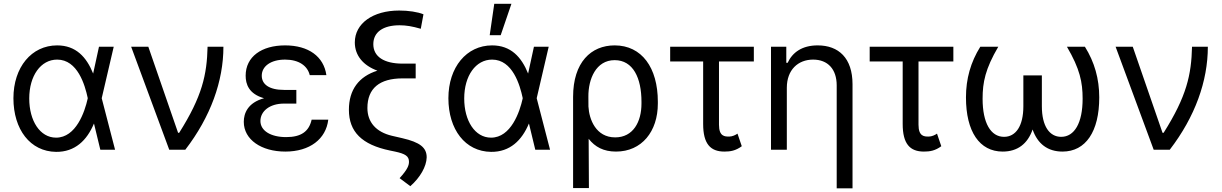

<svg xmlns="http://www.w3.org/2000/svg" viewBox="-20 -793 6475 1017"><path d="M277 11.4C377.5 12.4 440.3 -49.7 477.3 -137.8H478L511.4 0H589.5L518.8 -272.7L582.4 -545.5H504.3L473.4 -403.4C438.2 -490.8 382.1 -552.6 282.7 -552.6C147 -552.6 51.1 -436.8 51.1 -272.7C51.1 -107.2 140.3 9.9 277 11.4ZM134.9 -271.3C134.9 -392 196 -477.3 282.7 -477.3C391 -477.3 430 -343 444.6 -274.1V-271.3C429 -199.9 382.5 -63.9 277 -63.9C191.8 -63.9 134.9 -153.1 134.9 -271.3Z M876.4 0H961.6C1095.9 -174.7 1163.4 -363.6 1163.4 -545.5H1079.5C1076 -397 1051.1 -282.7 929 -89.5H923.3L765.6 -545.5H674.7Z M1549.7 -316.8H1484.4C1405.2 -316.8 1366.5 -346.6 1366.5 -392C1366.5 -442.5 1415.1 -477.3 1490.1 -477.3C1563.2 -477.3 1609 -444.2 1620.7 -394.9H1708.8C1695 -493.6 1614.3 -552.6 1490.1 -552.6C1365.8 -552.6 1281.2 -492.9 1281.2 -392C1281.2 -347.7 1297.6 -295.5 1378.6 -272.7C1291.9 -248.9 1271.3 -192.1 1271.3 -147.7C1271.3 -53.3 1364.7 9.9 1491.5 9.9C1620.7 9.9 1706.7 -56.5 1718.8 -159.1H1630.7C1616.5 -96.6 1575.3 -66.8 1495.7 -66.8C1413.4 -66.8 1359.4 -100.9 1359.4 -152C1359.4 -203.5 1407.7 -244.3 1484.4 -244.3H1549.7Z M2208.8 -640.6 2223 -717.3C2192.5 -729.8 2143.5 -737.2 2094.5 -737.2C1955.3 -737.2 1859.4 -669 1859.4 -568.2C1859.4 -498.9 1904.1 -446 1979 -418.7C1881 -388.1 1828.1 -317.8 1828.1 -211.6C1828.1 -94.8 1896.7 -26.6 2045.5 4.3L2072.4 9.9C2127.5 21.7 2146.3 34.4 2146.3 63.9C2146.3 81 2140.6 103 2096.6 150.6L2153.4 193.2C2205.6 147.4 2239 88.8 2240.1 40.5C2240.1 -11.4 2204.5 -39.4 2110.8 -61.1L2055.4 -73.9C1971.9 -93.8 1926.1 -146 1926.1 -220.9C1926.1 -325.6 1991.1 -377.8 2112.2 -377.8H2181.8V-456H2112.2C2014.2 -456 1957.4 -492.9 1957.4 -558.9C1957.4 -622.9 2008.9 -659.1 2096.6 -659.1C2131.4 -659.1 2163 -653.8 2208.8 -640.6Z M2581 11.4C2681.5 12.4 2744.3 -49.7 2781.2 -137.8H2782L2815.3 0H2893.5L2822.8 -272.7L2886.4 -545.5H2808.2L2777.3 -403.4C2742.2 -490.8 2686.1 -552.6 2586.6 -552.6C2451 -552.6 2355.1 -436.8 2355.1 -272.7C2355.1 -107.2 2444.2 9.9 2581 11.4ZM2438.9 -271.3C2438.9 -392 2500 -477.3 2586.6 -477.3C2695 -477.3 2734 -343 2748.6 -274.1V-271.3C2733 -199.9 2686.4 -63.9 2581 -63.9C2495.7 -63.9 2438.9 -153.1 2438.9 -271.3ZM2573.9 -606.5H2632.1L2688.9 -772.7H2598Z M3015.6 -279.8V203.1H3099.4L3098 -57.9C3131.7 -14.6 3177.2 9.9 3242.9 9.9C3379.3 9.9 3464.5 -96.6 3464.5 -244.3V-254.3C3464.5 -434.7 3379.3 -552.6 3235.8 -552.6C3110.8 -552.6 3015.6 -463.1 3015.6 -279.8ZM3096.6 -281.2C3095.9 -373.6 3136.4 -474.4 3235.8 -474.4C3333.8 -474.4 3377.8 -379.3 3377.8 -254.3V-244.3C3377.8 -147.7 3333.8 -65.3 3238.6 -65.3C3136.7 -65.3 3100.5 -160.5 3096.9 -228.7Z M3973 -545.5H3529.8V-467.3H3704.5V-136.4C3704.5 -31.2 3742.9 9.9 3816.8 9.9C3848 9.9 3876.4 5.7 3909.1 -18.5L3886.4 -85.2C3876.4 -78.1 3859.4 -69.6 3842.3 -69.6C3819.6 -69.6 3788.4 -69.6 3788.4 -132.1V-467.3H3973Z M4147.7 -328.1C4147.7 -423.3 4207.4 -477.3 4286.9 -477.3C4365.1 -477.3 4411.9 -426.1 4411.9 -340.9V204.5H4495.7V-346.6C4495.7 -485.8 4421.9 -552.6 4311.1 -552.6C4228.7 -552.6 4177.6 -515.6 4152 -460.2H4144.9V-545.5H4063.9V0H4147.7Z M5029.8 -545.5H4586.6V-467.3H4761.4V-136.4C4761.4 -31.2 4799.7 9.9 4873.6 9.9C4904.8 9.9 4933.2 5.7 4965.9 -18.5L4943.2 -85.2C4933.2 -78.1 4916.2 -69.6 4899.1 -69.6C4876.4 -69.6 4845.2 -69.6 4845.2 -132.1V-467.3H5029.8Z M5267.8 -545.5H5172.6C5121.4 -463.8 5096.6 -375.4 5096.6 -277C5096.6 -95.9 5168.3 9.9 5291.2 9.9C5369.3 9.9 5423.3 -30.9 5449.6 -107.2C5475.9 -30.9 5529.8 9.9 5608 9.9C5730.8 9.9 5802.6 -95.9 5802.6 -277C5802.6 -375.4 5777.7 -463.8 5726.6 -545.5H5631.4C5700.3 -427.9 5714.5 -357.2 5714.5 -269.9C5714.5 -142 5671.5 -68.2 5600.9 -68.2C5539.1 -68.2 5498.6 -124.6 5498.6 -230.1V-393.5H5400.6V-230.1C5400.6 -124.6 5360.1 -68.2 5298.3 -68.2C5227.6 -68.2 5184.7 -142 5184.7 -269.9C5184.7 -357.2 5198.9 -427.9 5267.8 -545.5Z M6090.9 0H6176.1C6310.4 -174.7 6377.8 -363.6 6377.8 -545.5H6294C6290.5 -397 6265.6 -282.7 6143.5 -89.5H6137.8L5980.1 -545.5H5889.2Z"/></svg>

Font: Margiela Sans
Style: Regular
Weight: 400
Designer: Stefan Endress, Andreas Faust
Version: Version 1.100;FEAKit 1.0